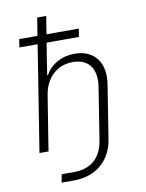

<svg xmlns="http://www.w3.org/2000/svg" viewBox="-98 -798 795 1047"><g transform="rotate(-10 300.0 -275.0)"><path d="M500 -347Q500 -328 497 -307L450 -10Q436 79 376 129.5Q316 180 225 180H157L165 135H233Q303 135 346 98Q389 61 400 -10L446 -300Q449 -320 449 -336Q449 -394 418 -425.5Q387 -457 331 -457Q265 -457 220 -415Q175 -373 164 -300L116 0H66L159 -586H58L65 -631H166L182 -730H232L216 -631H395L388 -586H209L198 -520L181 -410H185Q208 -452 251 -476Q294 -500 348 -500Q419 -500 459.5 -459Q500 -418 500 -347Z"/></g></svg>

Font: JetBrains Mono Extra Light
Style: Italic
Weight: 200
Italic angle: -9°
Monospace: yes
Designer: Philipp Nurullin, Konstantin Bulenkov
Foundry: JetBrains
Version: 2.002